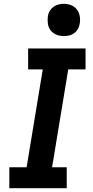

<svg xmlns="http://www.w3.org/2000/svg" viewBox="-20 -990 490 1010"><path d="M29 0V-110H120L205 -625H128V-735H430V-625H339L254 -110H331V0ZM316 -800Q296 -800 277 -807.5Q258 -815 246.5 -830Q235 -845 232 -865Q229 -885 232 -906Q234 -920 242 -933Q250 -946 262 -954.5Q274 -963 288 -966.5Q302 -970 316 -970Q336 -970 354.5 -962.5Q373 -955 384.5 -940Q396 -925 399.5 -905Q403 -885 399 -864Q397 -850 389.5 -837Q382 -824 370 -815.5Q358 -807 344 -803.5Q330 -800 316 -800Z"/></svg>

Font: Iosevka Etoile Extrabold
Style: Italic
Weight: 800
Italic angle: -9°
Designer: Belleve Invis
Foundry: Belleve Invis
Version: Version 22.1.2; ttfautohint (v1.8.4)